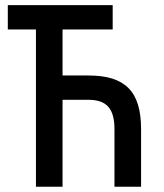

<svg xmlns="http://www.w3.org/2000/svg" viewBox="-20 -713 626 733"><path d="M417 0H518.6V-219.7C518.6 -363.8 458.5 -424.8 317.4 -424.8H218.8V-600.6H410.2V-693.4H9.8V-600.6H117.2V0H218.8V-332H317.4C387.2 -332 417 -298.3 417 -219.7Z"/></svg>

Font: Cascadia Code PL
Style: Regular
Weight: 400
Monospace: yes
Designer: Aaron Bell
Foundry: Saja Typeworks
Version: Version 2404.023